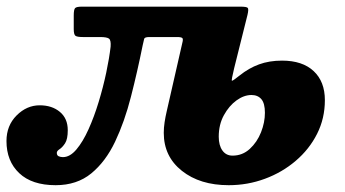

<svg xmlns="http://www.w3.org/2000/svg" viewBox="-42 -540 1040 578"><path d="M460 -205.5 507 -411.5Q510 -422.5 506.8 -425.5Q503.5 -428.5 491 -428.5H407.5Q393.5 -428.5 392 -423Q390.5 -417.5 387.5 -403.5Q371.5 -324 352.2 -248.8Q333 -173.5 304.5 -113.5Q276 -53.5 232.8 -18Q189.5 17.5 125.5 17.5Q54 17.5 15.8 -18.8Q-22.5 -55 -22.5 -115.5Q-22.5 -162 8 -192.5Q38.5 -223 77.5 -223Q114.5 -223 138.2 -203.2Q162 -183.5 162 -148Q162 -121 153.8 -108.5Q145.5 -96 137.2 -90.8Q129 -85.5 129 -80Q129 -72 134.8 -69.5Q140.5 -67 147.5 -67Q168.5 -67 188 -90Q207.5 -113 224.5 -150.8Q241.5 -188.5 255 -233Q268.5 -277.5 277.8 -321.2Q287 -365 291 -399.5Q292.5 -419 286 -423.8Q279.5 -428.5 259.5 -428.5H207.5Q191 -428.5 185.5 -432Q180 -435.5 180 -452.5V-493.5Q180 -511 184 -515.5Q188 -520 205 -520H681.5Q701 -520 704 -516Q707 -512 703 -495L663 -335Q654 -298 656.2 -297Q658.5 -296 679 -312.5Q707 -335 737.8 -346.2Q768.5 -357.5 807 -357.5Q868.5 -357.5 902.2 -326Q936 -294.5 936 -238.5Q936 -183.5 912.5 -137Q889 -90.5 848.2 -55.8Q807.5 -21 755.5 -1.8Q703.5 17.5 646.5 17.5Q560 17.5 505.5 -25.8Q451 -69 451 -140Q451 -155.5 453.5 -172Q456 -188.5 460 -205.5ZM616.5 -128.5Q616.5 -102.5 627.5 -87Q638.5 -71.5 658 -71.5Q688 -71.5 710 -91.8Q732 -112 743.8 -141.8Q755.5 -171.5 755.5 -200.5Q755.5 -229 744.8 -241.5Q734 -254 715 -254Q692.5 -254 670 -237.8Q647.5 -221.5 632 -193.2Q616.5 -165 616.5 -128.5Z"/></svg>

Font: Besley* Heavy
Style: Italic
Weight: 800
Italic angle: -13°
Designer: Owen Earl
Foundry: indestructible type*
Version: Version 3.000; ttfautohint (v1.8.3)